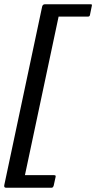

<svg xmlns="http://www.w3.org/2000/svg" viewBox="-46 -768 452 901"><path d="M206 103Q203 113 196 113H-17Q-23 113 -25 110Q-27 107 -26 101L152 -738Q155 -748 165 -748H376Q383 -748 384.5 -747Q386 -746 385 -741L376 -697Q375 -693 372.5 -691.5Q370 -690 365 -690H229L71 54H207Q212 54 214 55.5Q216 57 215 62Z"/></svg>

Font: Glory Thin Medium
Style: Italic
Weight: 500
Italic angle: -12°
Version: Version 1.011